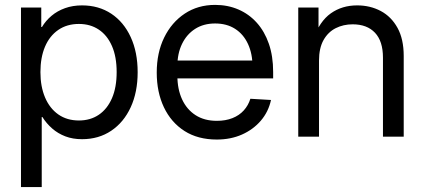

<svg xmlns="http://www.w3.org/2000/svg" viewBox="-20 -553 1719 777"><path d="M64.9 204.1V-522.5H147V-443.8H149.9Q165 -469.2 188.5 -489Q211.9 -508.8 243.2 -520Q274.4 -531.2 312 -531.2Q379.4 -531.2 430.2 -497.6Q481 -463.9 509 -402.8Q537.1 -341.8 537.1 -260.7Q537.1 -180.2 509 -119.1Q481 -58.1 430.2 -23.9Q379.4 10.3 312 10.3Q274.4 10.3 244.4 -1.2Q214.4 -12.7 191.2 -33Q168 -53.2 151.4 -79.6H148.9V204.1ZM299.3 -65.4Q345.7 -65.4 379.9 -88.6Q414.1 -111.8 433.1 -155.5Q452.1 -199.2 452.1 -261.2Q452.1 -323.2 433.1 -366.7Q414.1 -410.2 379.9 -433.1Q345.7 -456.1 299.3 -456.1Q251 -456.1 215.8 -431.9Q180.7 -407.7 162.1 -364Q143.6 -320.3 143.6 -261.2Q143.6 -202.6 162.4 -158.4Q181.2 -114.3 216.1 -89.8Q251 -65.4 299.3 -65.4Z M857.4 11.7Q780.8 11.7 726.6 -22.9Q672.4 -57.6 643.3 -118.9Q614.3 -180.2 614.3 -259.3Q614.3 -339.4 644.3 -400.9Q674.3 -462.4 727.5 -497.8Q780.8 -533.2 850.6 -533.2Q901.9 -533.2 944.8 -514.6Q987.8 -496.1 1019.3 -460.9Q1050.8 -425.8 1068.1 -375.7Q1085.4 -325.7 1085.4 -261.7V-235.8H661.6V-308.1H1039.1L1002 -282.2Q1002 -335.4 983.6 -375Q965.3 -414.6 931.4 -436.3Q897.5 -458 850.6 -458Q803.7 -458 769.5 -436Q735.4 -414.1 716.6 -375.2Q697.8 -336.4 697.8 -285.6V-247.1Q697.8 -192.4 716.8 -151.1Q735.8 -109.9 771.5 -86.9Q807.1 -64 857.4 -64Q893.1 -64 920.7 -75Q948.2 -85.9 966.6 -106.2Q984.9 -126.5 993.2 -153.3L1076.7 -148.4Q1066.4 -100.6 1035.6 -64.7Q1004.9 -28.8 959.2 -8.5Q913.6 11.7 857.4 11.7Z M1271 -307.6V0H1187V-522.5H1269V-395.5H1248Q1273.4 -466.8 1318.8 -499Q1364.3 -531.2 1425.3 -531.2Q1478 -531.2 1520.8 -508.5Q1563.5 -485.8 1588.6 -440.4Q1613.8 -395 1613.8 -326.2V0H1529.8V-319.8Q1529.8 -386.2 1497.6 -420.4Q1465.3 -454.6 1407.2 -454.6Q1369.6 -454.6 1338.6 -439Q1307.6 -423.3 1289.3 -390.9Q1271 -358.4 1271 -307.6Z"/></svg>

Font: Inter 28pt
Style: Regular
Weight: 400
Designer: Rasmus Andersson
Foundry: rsms
Version: Version 4.001;git-66647c0bb